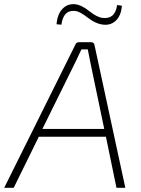

<svg xmlns="http://www.w3.org/2000/svg" viewBox="-44 -890 668 910"><path d="M511 -866 534 -863Q530 -817 506.5 -793.5Q483 -770 448 -773Q411 -776 373 -805.5Q335 -835 314 -838Q284 -841 268 -825Q252 -809 247 -773L224 -775Q228 -823 252 -848Q276 -873 311 -870Q342 -867 379.5 -837Q417 -807 444 -805Q502 -799 511 -866ZM458 -242H140L21 0H-24L313 -678Q317 -690 331 -690H387Q402 -690 404 -676L550 0H508ZM450 -279 383 -600Q382 -607 378 -626Q374 -645 372 -656H342L315 -599L157 -279Z"/></svg>

Font: Exo 2.0 Extra Light
Style: Italic
Weight: 250
Italic angle: -8°
Designer: Natanael Gama
Version: Version 1.001;PS 001.001;hotconv 1.0.70;makeotf.lib2.5.58329